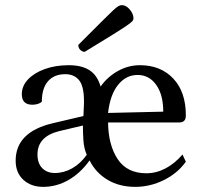

<svg xmlns="http://www.w3.org/2000/svg" viewBox="-20 -716 781 748"><path d="M148 12Q101 12 71 -15.5Q41 -43 41 -90Q41 -202 186 -236L305 -264L307 -309Q309 -375 290 -401Q271 -427 234 -427Q191 -427 167 -399.5Q143 -372 143 -320Q137 -314 127 -311Q117 -308 106 -308Q65 -308 65 -349Q65 -381 89 -406.5Q113 -432 154.5 -447Q196 -462 248 -462Q298 -462 328.5 -442.5Q359 -423 372 -379Q399 -417 439.5 -439.5Q480 -462 525 -462Q606 -462 655 -410Q704 -358 704 -267Q704 -251 697 -245Q690 -239 680 -239H401Q402 -151 438.5 -96Q475 -41 550 -41Q589 -41 625 -60Q661 -79 691 -114L704 -86Q672 -41 618.5 -14.5Q565 12 507 12Q445 12 399 -15.5Q353 -43 329 -91Q293 -41 246.5 -14.5Q200 12 148 12ZM401 -276 616 -281Q616 -347 588.5 -385.5Q561 -424 516 -424Q471 -424 440 -385.5Q409 -347 401 -276ZM194 -42Q229 -42 261.5 -60.5Q294 -79 318 -113Q307 -138 305 -168.5Q303 -199 303 -227L210 -205Q126 -184 126 -114Q126 -80 144.5 -61Q163 -42 194 -42ZM310 -514Q301 -514 293 -521.5Q285 -529 285 -541Q341 -597 372.5 -628.5Q404 -660 419.5 -674.5Q435 -689 442 -692.5Q449 -696 455 -696Q471 -696 485.5 -679Q500 -662 500 -644Q500 -639 495.5 -633.5Q491 -628 473.5 -616Q456 -604 417.5 -580Q379 -556 310 -514Z"/></svg>

Font: Petrona Medium
Style: Regular
Weight: 500
Designer: Ringo R. Seeber
Foundry: Ringo R. Seeber
Version: Version 2.001; ttfautohint (v1.8.3)